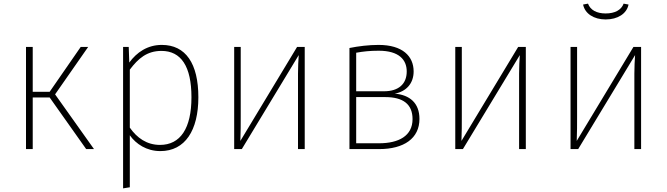

<svg xmlns="http://www.w3.org/2000/svg" viewBox="-20 -820 3669 1056"><path d="M465 -562H424L253 -315H160V-562H123V0H160V-284H253L454 0H497L283 -301Z M870 -573C791 -573 732 -532 691 -476L688 -562H657V216L694 210V-76C728 -28 786 11 862 11C998 11 1071 -103 1071 -285C1071 -471 1001 -573 870 -573ZM860 -23C787 -23 733 -62 694 -118V-437C740 -498 788 -540 868 -540C976 -540 1033 -455 1033 -285C1033 -114 972 -23 860 -23Z M1656 -562H1614L1302 -45C1304 -95 1304 -135 1304 -178V-562H1268V0H1310L1623 -517C1621 -485 1619 -456 1619 -415V0H1656Z M2151 -305C2213 -316 2255 -360 2255 -427C2255 -511 2194 -573 2062 -573C2009 -573 1951 -566 1902 -556V0H2065C2202 0 2287 -59 2287 -166C2287 -254 2233 -298 2151 -305ZM2063 -541C2175 -541 2217 -491 2217 -427C2217 -357 2171 -318 2092 -318H1939V-530C1978 -537 2014 -541 2063 -541ZM2065 -32H1939V-286H2099C2197 -286 2249 -247 2249 -165C2249 -72 2172 -32 2065 -32Z M2872 -562H2830L2518 -45C2520 -95 2520 -135 2520 -178V-562H2484V0H2526L2839 -517C2837 -485 2835 -456 2835 -415V0H2872Z M3311 -713C3378 -713 3427 -745 3437 -795L3410 -800C3397 -765 3362 -746 3311 -746C3261 -746 3227 -765 3214 -800L3187 -795C3197 -745 3246 -713 3311 -713ZM3506 -562H3464L3152 -45C3154 -95 3154 -135 3154 -178V-562H3118V0H3160L3473 -517C3471 -485 3469 -456 3469 -415V0H3506Z"/></svg>

Font: Glow Sans SC Normal ExtraLight
Style: Regular
Weight: 200
Designer: Ryoko NISHIZUKA (kana, bopomofo & ideographs); Paul D. Hunt (Latin, Greek & Cyrillic); Sandoll Communications, Soo-young
Version: Version 0.93